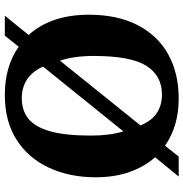

<svg xmlns="http://www.w3.org/2000/svg" viewBox="-2 -762 778 815"><g transform="rotate(90 387.5 -355.0)"><path d="M47 14 129 -87Q43 -182 43 -343Q43 -464 87 -549.5Q131 -635 211 -679.5Q291 -724 399 -724Q516 -724 599 -666L645 -724H730L648 -624Q688 -579 710.5 -515.5Q733 -452 733 -372Q733 -261 692.5 -173.5Q652 -86 574 -36Q496 14 383 14Q322 14 270.5 -1Q219 -16 179 -45L132 14ZM238 -220 513 -562Q492 -611 459 -632Q426 -653 382 -653Q302 -653 260 -587Q218 -521 218 -363Q218 -280 238 -220ZM397 -58Q450 -58 485 -86.5Q520 -115 538 -179Q556 -243 556 -352Q556 -433 538 -489L263 -148Q285 -101 319 -79.5Q353 -58 397 -58Z"/></g></svg>

Font: Literata 36pt
Style: Bold
Weight: 700
Designer: Latin by Veronika Burian and Jose Scaglione. Greek by Irene Vlachou. Cyrillic by Vera Evstafieva.
Foundry: TypeTogether
Version: Version 3.002